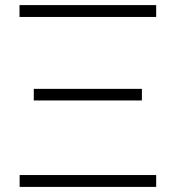

<svg xmlns="http://www.w3.org/2000/svg" viewBox="-20 -733 690 753"><path d="M56.5 -666.5V-713H592.5V-666.5ZM112.5 -339V-384.5H536.5V-339ZM57 0V-46.5H592.5V0Z"/></svg>

Font: Heraclito ExtraLight
Style: Regular
Weight: 200
Designer: Kostas Bartsokas (font) & Cristiano Sobral (main changes)
Foundry: Kostas Bartsokas (font) & Cristiano Sobral (main changes)
Version: Version 1.00;July 8, 2020;FontCreator 13.0.0.2655 64-bit